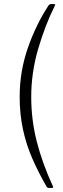

<svg xmlns="http://www.w3.org/2000/svg" viewBox="-20 -762 312 947"><path d="M246 -742Q251 -742 252 -739.5Q253 -737 251 -735Q202 -637 168 -520Q134 -403 134 -284Q134 -171 161.5 -63.5Q189 44 241 157Q243 160 242 162.5Q241 165 236 165H219Q214 165 210 159Q169 88 139 19Q109 -50 93 -125Q77 -200 77 -285Q77 -410 117.5 -526Q158 -642 220 -736Q225 -742 233 -742H246Z"/></svg>

Font: Libre Franklin ExtraLight
Style: Regular
Weight: 250
Designer: Pablo Impallari, Rodrigo Fuenzalida, Nhung Nguyen
Foundry: Impallari Type
Version: Version 3.000